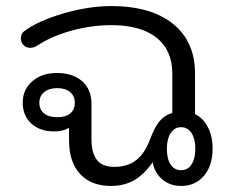

<svg xmlns="http://www.w3.org/2000/svg" viewBox="-20 -604 769 634"><path d="M208 -140V-182Q188 -170 159 -170Q112 -170 83.5 -196Q55 -222 55 -265Q55 -308 86.5 -335.5Q118 -363 168 -363Q220 -363 251 -336Q282 -309 282 -262V-145Q282 -100 299.5 -76.5Q317 -53 358 -53Q401 -53 429.5 -75Q458 -97 476 -145Q491 -185 507.5 -204.5Q524 -224 549 -231V-361Q549 -438 497 -479.5Q445 -521 347 -521Q283 -521 217 -503Q151 -485 104 -454Q92 -446 80 -446Q65 -446 56 -457Q49 -465 49 -478Q49 -493 60 -501Q105 -535 189 -559.5Q273 -584 347 -584Q478 -584 551 -525.5Q624 -467 624 -361V-227Q650 -215 666 -185Q682 -155 682 -113Q682 -57 653.5 -23.5Q625 10 578 10Q542 10 516.5 -11Q491 -32 484 -68Q454 -26 421.5 -8Q389 10 346 10Q281 10 244.5 -29.5Q208 -69 208 -140ZM227 -265Q227 -287 211.5 -300Q196 -313 169 -313Q142 -313 126 -300Q110 -287 110 -265Q110 -242 125.5 -229.5Q141 -217 169 -217Q197 -217 212 -229.5Q227 -242 227 -265ZM625 -113Q625 -145 612.5 -164.5Q600 -184 578 -184Q556 -184 543.5 -164.5Q531 -145 531 -113Q531 -79 543.5 -60.5Q556 -42 578 -42Q600 -42 612.5 -61Q625 -80 625 -113Z"/></svg>

Font: Kodchasan
Style: Regular
Weight: 400
Version: Version 1.000; ttfautohint (v1.6)